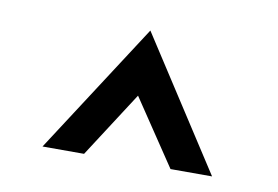

<svg xmlns="http://www.w3.org/2000/svg" viewBox="-46 -782 658 455"><g transform="rotate(10 283.0 -554.5)"><path d="M283 -712 487 -397H387L281 -555L179 -397H79Z"/></g></svg>

Font: Trochut
Style: Bold
Weight: 700
Designer: Andreu Balius
Foundry: Andreu Balius
Version: Version 1.001